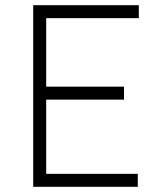

<svg xmlns="http://www.w3.org/2000/svg" viewBox="-20 -720 625 740"><path d="M108 0V-700H515V-650H158V-386H458V-336H158V-50H511V0Z"/></svg>

Font: Lexend Deca ExtraLight
Style: Regular
Weight: 200
Designer: Bonnie Shaver-Troup, Thomas Jockin
Foundry: Lexend
Version: Version 1.008; ttfautohint (v1.8.4.7-5d5b)